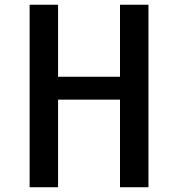

<svg xmlns="http://www.w3.org/2000/svg" viewBox="-20 -787 748 807"><path d="M104.5 -767.1H224.1V-464.4H484.4V-767.1H604V0H484.4V-368.2H224.1V0H104.5Z"/></svg>

Font: Tauri
Style: Regular
Weight: 400
Designer: Yvonne Schüttler
Foundry: Yvonne Schüttler
Version: Version 1.003; ttfautohint (v0.93.8-669f) -l 13 -r 13 -G 200